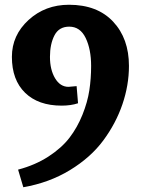

<svg xmlns="http://www.w3.org/2000/svg" viewBox="-20 -682 592 807"><path d="M239 -238Q141 -238 85.5 -292Q30 -346 30 -443Q30 -534 100 -598Q170 -662 270 -662Q389 -662 455.5 -591Q522 -520 522 -405Q522 -324 494.5 -243.5Q467 -163 414 -91.5Q361 -20 274 33Q187 86 78 105L56 31Q128 12 183.5 -24Q239 -60 272 -103Q305 -146 326.5 -199.5Q348 -253 355.5 -302.5Q363 -352 363 -405Q363 -475 340 -522.5Q317 -570 271 -570Q228 -570 209 -533.5Q190 -497 190 -443Q190 -389 211.5 -353Q233 -317 268 -317L302 -320L308 -248Q278 -238 239 -238Z"/></svg>

Font: Andada
Style: Bold
Weight: 700
Designer: Carolina Giovagnoli
Foundry: Carolina Giovagnoli
Version: Version 1.003